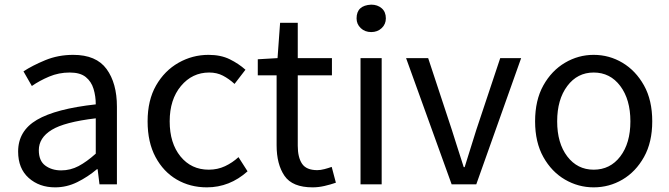

<svg xmlns="http://www.w3.org/2000/svg" viewBox="-20 -793 2877 826"><path d="M217 13Q149 13 103.5 -27.5Q58 -68 58 -141Q58 -230 139 -277.5Q220 -325 392 -344Q392 -379 382.5 -410.5Q373 -442 349 -461.5Q325 -481 280 -481Q233 -481 191.5 -463.5Q150 -446 117 -423L81 -486Q119 -511 174.5 -534Q230 -557 295 -557Q394 -557 438.5 -496Q483 -435 483 -334V0H408L400 -65H397Q358 -32 312.5 -9.5Q267 13 217 13ZM243 -60Q283 -60 318 -78.5Q353 -97 392 -132V-284Q257 -268 202 -234Q147 -200 147 -147Q147 -101 175 -80.5Q203 -60 243 -60Z M870 13Q798 13 740.5 -20.5Q683 -54 649 -117.5Q615 -181 615 -271Q615 -362 651.5 -425.5Q688 -489 748 -523Q808 -557 877 -557Q930 -557 968.5 -538Q1007 -519 1036 -493L989 -432Q965 -454 939 -467.5Q913 -481 880 -481Q807 -481 758.5 -423Q710 -365 710 -271Q710 -177 756.5 -120Q803 -63 878 -63Q916 -63 948 -78Q980 -93 1006 -117L1045 -56Q968 13 870 13Z M1325 13Q1238 13 1204 -36.5Q1170 -86 1170 -168V-469H1089V-538L1174 -543L1185 -695H1261V-543H1408V-469H1261V-166Q1261 -116 1279.5 -88.5Q1298 -61 1345 -61Q1359 -61 1376 -65.5Q1393 -70 1407 -75L1425 -7Q1402 1 1376 7Q1350 13 1325 13Z M1531 0V-543H1622V0ZM1577 -655Q1550 -655 1532 -672Q1514 -689 1514 -714Q1514 -770 1577 -773Q1604 -773 1622 -757.5Q1640 -742 1640 -714Q1640 -689 1622 -672Q1604 -655 1577 -655Z M1923 0 1727 -543H1822L1924 -234Q1934 -204 1943 -174Q1959 -122 1975 -74H1979Q1986 -96 1993 -119Q2011 -176 2029 -234L2132 -543H2222L2029 0Z M2534 13Q2468 13 2410.5 -20.5Q2353 -54 2317.5 -117.5Q2282 -181 2282 -271Q2282 -362 2317.5 -425.5Q2353 -489 2410.5 -523Q2468 -557 2534 -557Q2601 -557 2658 -523Q2715 -489 2750.5 -425.5Q2786 -362 2786 -271Q2786 -181 2750.5 -117.5Q2715 -54 2658 -20.5Q2601 13 2534 13ZM2534 -63Q2605 -63 2648.5 -120Q2692 -177 2692 -271Q2692 -365 2648.5 -423Q2605 -481 2534 -481Q2464 -481 2420.5 -423Q2377 -365 2377 -271Q2377 -177 2420.5 -120Q2464 -63 2534 -63Z"/></svg>

Font: Noto Sans CJK KR Regular (TTF)
Style: Regular
Weight: 400
Designer: Ryoko NISHIZUKA 西塚涼子 (kana & ideographs); Paul D. Hunt (Latin, Greek & Cyrillic); Wenlong ZHANG 张文龙 (bopomofo); Sandoll 
Foundry: Adobe Systems Incorporated
Version: Version 1.004;PS 1.004;hotconv 1.0.82;makeotf.lib2.5.63406